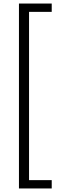

<svg xmlns="http://www.w3.org/2000/svg" viewBox="-20 -886 353 1084"><path d="M87 178V-866H272V-819H144V131H272V178Z"/></svg>

Font: Noto Sans Malayalam UI Light
Style: Regular
Weight: 300
Designer: Jelle Bosma - Monotype Design Team
Foundry: Monotype Imaging Inc.
Version: Version 2.104; ttfautohint (v1.8.4.7-5d5b)